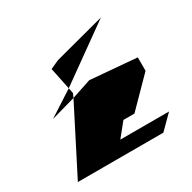

<svg xmlns="http://www.w3.org/2000/svg" viewBox="-124 -834 766 768"><g transform="rotate(-30 259.5 -450.0)"><path d="M25 -188H420L482 -250H257L307 -312H358L482 -438V-500L268 -518L178 -488ZM65 -456 178 -488 186 -506 181 -531ZM160 -632 181 -531 434 -712 200 -650Z"/></g></svg>

Font: bitstorm
Style: excn
Weight: 400
Version: Version 0.2